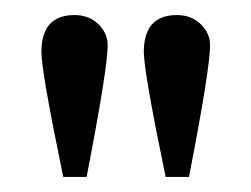

<svg xmlns="http://www.w3.org/2000/svg" viewBox="-20 -748 334 255"><path d="M64 -513Q35 -653 35 -679Q35 -728 79 -728Q98 -728 110.5 -716Q123 -704 123 -688Q123 -657 95 -513ZM200 -513Q171 -653 171 -679Q171 -728 215 -728Q234 -728 246.5 -716Q259 -704 259 -688Q259 -657 231 -513Z"/></svg>

Font: Cambo
Style: Regular
Weight: 400
Designer: Carolina Giovagnoli, Andres Torresi
Foundry: Carolina Giovagnoli, Andres Torresi
Version: Version 2.001